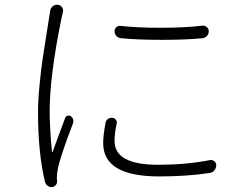

<svg xmlns="http://www.w3.org/2000/svg" viewBox="-20 -764 1040 806"><path d="M488.3 -603.5Q476.6 -604.5 468.8 -612.8Q460.9 -621.1 460.9 -632.8Q460.9 -643.6 469.2 -650.4Q477.5 -657.2 487.3 -655.3Q557.6 -647.5 647.5 -647.5Q653.3 -647.5 659.2 -647.5Q756.8 -647.5 829.1 -656.2Q839.8 -657.2 848.1 -650.4Q856.4 -643.6 856.4 -632.8Q856.4 -621.1 848.6 -612.8Q840.8 -604.5 829.1 -603.5Q758.8 -596.7 659.2 -596.7Q559.6 -596.7 488.3 -603.5ZM422.9 -248Q424.8 -258.8 433.1 -264.6Q441.4 -270.5 452.1 -269.5Q460.9 -268.6 466.8 -260.7Q472.7 -252.9 469.7 -244.1Q460.9 -204.1 460.9 -171.9Q460.9 -72.3 643.6 -72.3Q761.7 -72.3 860.4 -91.8Q871.1 -93.8 878.9 -87.9Q887.7 -81.1 887.7 -70.3Q887.7 -58.6 879.9 -48.8Q873 -40 861.3 -38.1Q766.6 -23.4 647.5 -23.4Q413.1 -23.4 413.1 -163.1Q413.1 -194.3 422.9 -248ZM190.4 -716.8Q191.4 -729.5 201.2 -737.3Q209 -744.1 219.7 -744.1Q220.7 -744.1 221.7 -744.1Q233.4 -743.2 240.2 -733.9Q247.1 -724.6 244.1 -712.9Q240.2 -698.2 238.3 -688.5Q188.5 -444.3 188.5 -298.8Q188.5 -223.6 198.2 -127Q198.2 -126 199.7 -126Q201.2 -126 201.2 -127Q222.7 -187.5 253.9 -269.5Q256.8 -276.4 263.7 -278.3Q270.5 -280.3 277.3 -276.4Q288.1 -267.6 288.1 -255.9Q288.1 -251 286.1 -245.1Q233.4 -108.4 222.7 -54.7Q218.8 -35.2 218.8 -19.5Q218.8 -15.6 218.8 -11.7Q219.7 -8.8 219.7 -4.9Q220.7 4.9 214.4 12.7Q208 20.5 198.2 21.5Q197.3 21.5 196.3 21.5Q187.5 21.5 179.7 15.6Q171.9 9.8 168.9 0Q139.6 -122.1 139.6 -293Q139.6 -342.8 146 -407.2Q152.3 -471.7 158.2 -511.7Q164.1 -551.8 174.8 -618.2Q185.5 -684.6 186.5 -692.4Q189.5 -706.1 190.4 -716.8Z"/></svg>

Font: Gen Jyuu Gothic Light
Style: Regular
Weight: 200
Designer: [Source Han Sans]
Ryoko NISHIZUKA  (kana & ideographs); Paul D. Hunt (Latin, Greek & Cyrillic); Wenlong ZHANG  (bopomofo
Version: Version 1.002.20150607